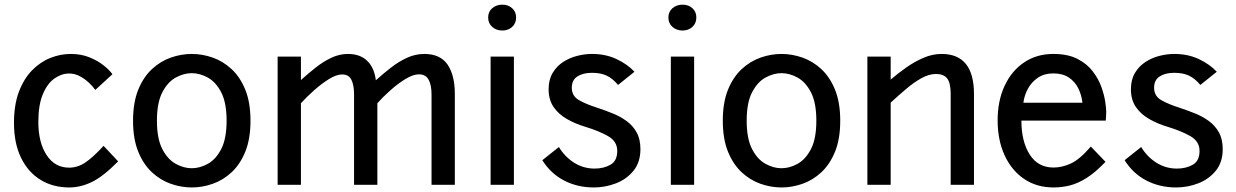

<svg xmlns="http://www.w3.org/2000/svg" viewBox="-20 -793 5306 824"><path d="M277 11.5Q207 11.5 153.5 -21.5Q100 -54.5 70 -116.5Q40 -178.5 40 -265.5Q40 -343 61 -398.8Q82 -454.5 117.2 -490.8Q152.5 -527 195.8 -544.2Q239 -561.5 283.5 -561.5Q329 -561.5 365.2 -546.5Q401.5 -531.5 426.2 -511.2Q451 -491 462.5 -474.5L389 -407Q379.5 -421 362.5 -437.2Q345.5 -453.5 323.5 -465.5Q301.5 -477.5 276.5 -477.5Q244 -477.5 213.5 -456Q183 -434.5 163.8 -388.5Q144.5 -342.5 144.5 -270Q144.5 -182 179.8 -127.8Q215 -73.5 277 -73.5Q313.5 -73.5 346.8 -96Q380 -118.5 424.5 -167L487 -100.5Q423.5 -36 374.8 -12.2Q326 11.5 277 11.5Z M803 11.5Q758 11.5 713.5 -4Q669 -19.5 632.2 -53.5Q595.5 -87.5 573.2 -142.2Q551 -197 551 -275Q551 -353 573.2 -407.8Q595.5 -462.5 632.2 -496.5Q669 -530.5 713.5 -546Q758 -561.5 803 -561.5Q848 -561.5 892.5 -546Q937 -530.5 973.8 -496.5Q1010.5 -462.5 1032.8 -407.8Q1055 -353 1055 -275Q1055 -197 1032.8 -142.2Q1010.5 -87.5 973.8 -53.5Q937 -19.5 892.5 -4Q848 11.5 803 11.5ZM803 -71Q837.5 -71 872 -90Q906.5 -109 929.5 -153.5Q952.5 -198 952.5 -275Q952.5 -352 929.5 -396.5Q906.5 -441 872 -460Q837.5 -479 803 -479Q768.5 -479 734 -460Q699.5 -441 676.5 -396.5Q653.5 -352 653.5 -275Q653.5 -198 676.5 -153.5Q699.5 -109 734 -90Q768.5 -71 803 -71Z M1171.5 0V-550H1271.5V-449.5Q1302 -477 1334.5 -502.8Q1367 -528.5 1401.8 -545Q1436.5 -561.5 1473 -561.5Q1525.5 -561.5 1556 -531.8Q1586.5 -502 1593 -448.5Q1623.5 -476 1656.8 -502Q1690 -528 1726.2 -544.8Q1762.5 -561.5 1801 -561.5Q1869.5 -561.5 1900.8 -515.8Q1932 -470 1932 -389.5V0H1832V-387.5Q1832 -428 1819.5 -451Q1807 -474 1778.5 -474Q1753 -474 1720.5 -454.2Q1688 -434.5 1655.8 -405.8Q1623.5 -377 1599.5 -350V0H1499.5V-387.5Q1499.5 -428 1488 -450.8Q1476.5 -473.5 1448.5 -473.5Q1424 -473.5 1392 -453.8Q1360 -434 1328 -405.5Q1296 -377 1271.5 -350V0Z M2136 -662Q2110 -662 2092.5 -677.5Q2075 -693 2075 -718Q2075 -742.5 2092.5 -757.8Q2110 -773 2136 -773Q2161 -773 2178 -757.8Q2195 -742.5 2195 -718Q2195 -693 2178 -677.5Q2161 -662 2136 -662ZM2085.5 0V-550H2185.5V0Z M2528.5 11.5Q2458.5 11.5 2401 -18.2Q2343.5 -48 2307.5 -105.5L2378.5 -162Q2404.5 -119.5 2444.2 -94.5Q2484 -69.5 2532 -69.5Q2571 -69.5 2600 -86Q2629 -102.5 2629 -145.5Q2629 -186.5 2589.2 -209Q2549.5 -231.5 2491.5 -249Q2449.5 -261.5 2413.8 -281.8Q2378 -302 2356.2 -333.2Q2334.5 -364.5 2334.5 -410Q2334.5 -451 2351.8 -480Q2369 -509 2396.8 -527Q2424.5 -545 2457 -553.2Q2489.5 -561.5 2520.5 -561.5Q2579.5 -561.5 2626.5 -539.2Q2673.5 -517 2703 -485L2632.5 -428.5Q2609 -456.5 2583.5 -468.5Q2558 -480.5 2520.5 -480.5Q2482 -480.5 2458 -465Q2434 -449.5 2434 -416.5Q2434 -381.5 2464 -363.8Q2494 -346 2546.5 -329.5Q2578 -319 2610.2 -306Q2642.5 -293 2669.2 -273.5Q2696 -254 2712.2 -224.8Q2728.5 -195.5 2728.5 -153Q2728.5 -97 2699 -60.5Q2669.5 -24 2623.5 -6.2Q2577.5 11.5 2528.5 11.5Z M2909.5 -662Q2883.5 -662 2866 -677.5Q2848.5 -693 2848.5 -718Q2848.5 -742.5 2866 -757.8Q2883.5 -773 2909.5 -773Q2934.5 -773 2951.5 -757.8Q2968.5 -742.5 2968.5 -718Q2968.5 -693 2951.5 -677.5Q2934.5 -662 2909.5 -662ZM2859 0V-550H2959V0Z M3334 11.5Q3289 11.5 3244.5 -4Q3200 -19.5 3163.2 -53.5Q3126.5 -87.5 3104.2 -142.2Q3082 -197 3082 -275Q3082 -353 3104.2 -407.8Q3126.5 -462.5 3163.2 -496.5Q3200 -530.5 3244.5 -546Q3289 -561.5 3334 -561.5Q3379 -561.5 3423.5 -546Q3468 -530.5 3504.8 -496.5Q3541.5 -462.5 3563.8 -407.8Q3586 -353 3586 -275Q3586 -197 3563.8 -142.2Q3541.5 -87.5 3504.8 -53.5Q3468 -19.5 3423.5 -4Q3379 11.5 3334 11.5ZM3334 -71Q3368.5 -71 3403 -90Q3437.5 -109 3460.5 -153.5Q3483.5 -198 3483.5 -275Q3483.5 -352 3460.5 -396.5Q3437.5 -441 3403 -460Q3368.5 -479 3334 -479Q3299.5 -479 3265 -460Q3230.5 -441 3207.5 -396.5Q3184.5 -352 3184.5 -275Q3184.5 -198 3207.5 -153.5Q3230.5 -109 3265 -90Q3299.5 -71 3334 -71Z M3702.5 0V-550H3802.5V-451.5Q3833.5 -478 3869.2 -503.2Q3905 -528.5 3943.5 -545Q3982 -561.5 4021 -561.5Q4160 -561.5 4160 -389.5V0H4060V-389.5Q4060 -437.5 4044.8 -456.5Q4029.5 -475.5 3997 -475.5Q3967 -475.5 3934.5 -457.5Q3902 -439.5 3868.8 -411.2Q3835.5 -383 3802.5 -352.5V0Z M4502 11.5Q4428.5 11.5 4374.5 -25.5Q4320.5 -62.5 4291 -127.5Q4261.5 -192.5 4261.5 -276.5Q4261.5 -360.5 4291.5 -424.8Q4321.5 -489 4375.2 -525.2Q4429 -561.5 4500.5 -561.5Q4563 -561.5 4604.2 -540.2Q4645.5 -519 4670.2 -486.2Q4695 -453.5 4707.2 -418.5Q4719.5 -383.5 4723.5 -355Q4727.5 -326.5 4727.5 -315Q4727.5 -301 4726.8 -291.8Q4726 -282.5 4725.5 -275.5H4363.5Q4363.5 -186 4399 -130Q4434.5 -74 4501.5 -74Q4537.5 -74 4575.5 -91.2Q4613.5 -108.5 4661.5 -164L4724.5 -98.5Q4680.5 -52.5 4643 -29Q4605.5 -5.5 4571 3Q4536.5 11.5 4502 11.5ZM4372 -352H4625.5Q4622 -384.5 4608 -413.2Q4594 -442 4567.5 -460Q4541 -478 4500.5 -478Q4462 -478 4434.8 -459.8Q4407.5 -441.5 4391.8 -412.8Q4376 -384 4372 -352Z M5027.5 11.5Q4957.5 11.5 4900 -18.2Q4842.5 -48 4806.5 -105.5L4877.5 -162Q4903.5 -119.5 4943.2 -94.5Q4983 -69.5 5031 -69.5Q5070 -69.5 5099 -86Q5128 -102.5 5128 -145.5Q5128 -186.5 5088.2 -209Q5048.5 -231.5 4990.5 -249Q4948.5 -261.5 4912.8 -281.8Q4877 -302 4855.2 -333.2Q4833.5 -364.5 4833.5 -410Q4833.5 -451 4850.8 -480Q4868 -509 4895.8 -527Q4923.5 -545 4956 -553.2Q4988.5 -561.5 5019.5 -561.5Q5078.5 -561.5 5125.5 -539.2Q5172.5 -517 5202 -485L5131.5 -428.5Q5108 -456.5 5082.5 -468.5Q5057 -480.5 5019.5 -480.5Q4981 -480.5 4957 -465Q4933 -449.5 4933 -416.5Q4933 -381.5 4963 -363.8Q4993 -346 5045.5 -329.5Q5077 -319 5109.2 -306Q5141.5 -293 5168.2 -273.5Q5195 -254 5211.2 -224.8Q5227.5 -195.5 5227.5 -153Q5227.5 -97 5198 -60.5Q5168.5 -24 5122.5 -6.2Q5076.5 11.5 5027.5 11.5Z"/></svg>

Font: Junction Medium
Style: Regular
Weight: 500
Designer: Caroline Hadilaksono
Foundry: Caroline Hadilaksono, Tyler Finck, The League of Moveable Type
Version: Version 2.000; ttfautohint (v1.8.3)